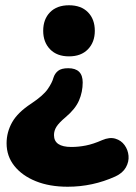

<svg xmlns="http://www.w3.org/2000/svg" viewBox="-20 -518 518 729"><path d="M237 191Q168 191 116 170Q64 149 34.5 112Q5 75 5 26Q5 -16 26 -53.5Q47 -91 99 -125Q144 -155 161 -179.5Q178 -204 183 -223Q188 -239 200.5 -249Q213 -259 239 -259Q294 -259 294 -205Q294 -169 280 -136.5Q266 -104 229 -73Q204 -52 194.5 -37Q185 -22 185 -5Q185 40 251 40Q278 40 306 34.5Q334 29 368 14Q396 2 418 8.5Q440 15 453 33Q466 51 468 73.5Q470 96 458 117.5Q446 139 418 152Q332 191 237 191ZM242 -304Q196 -304 170 -331Q144 -358 144 -401Q144 -445 170 -471.5Q196 -498 242 -498Q288 -498 314 -471.5Q340 -445 340 -401Q340 -358 314 -331Q288 -304 242 -304Z"/></svg>

Font: Chiron GoRound TC H
Style: Regular
Weight: 900
Designer: Ryoko NISHIZUKA 西塚涼子 (kana, bopomofo & ideographs); Paul D. Hunt (Latin, Greek & Cyrillic); Sandoll Communications 산돌커뮤니
Foundry: Adobe
Version: Version 1.000;hotconv 1.1.1;makeotfexe 2.6.0